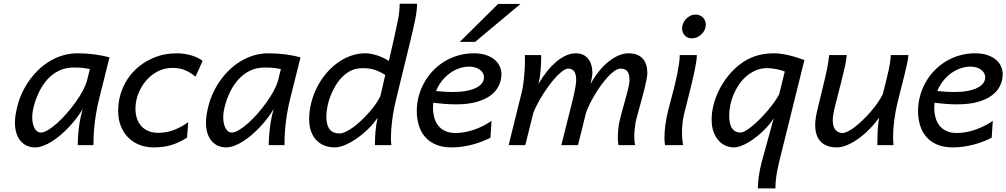

<svg xmlns="http://www.w3.org/2000/svg" viewBox="-20 -787 5457 1041"><path d="M467.3 -412.6Q456.1 -415 435.8 -418Q415.5 -420.9 378.9 -420.9Q335 -420.9 299.6 -403.6Q264.2 -386.2 237.3 -356.7Q210.4 -327.1 191.7 -288.1Q172.9 -249 162.1 -206.1Q154.8 -176.8 154.8 -150.9Q154.8 -133.3 158 -118.2Q161.1 -103 167.2 -92Q173.3 -81.1 181.9 -74.7Q190.4 -68.4 201.2 -68.4Q217.8 -68.4 241.2 -82.5Q264.6 -96.7 290.5 -119.9Q316.4 -143.1 342.5 -173.1Q368.7 -203.1 391.1 -234.6Q413.6 -266.1 429.7 -296.6Q445.8 -327.1 452.1 -351.6ZM401.4 0Q401.4 -16.6 402.6 -37.4Q403.8 -58.1 406 -79.6Q408.2 -101.1 411.4 -121.6Q414.6 -142.1 418.5 -157.7L428.2 -196.3Q414.6 -172.4 396 -147.9Q377.4 -123.5 355.7 -100.3Q334 -77.1 310.3 -56.6Q286.6 -36.1 262.5 -20.8Q238.3 -5.4 214.8 3.4Q191.4 12.2 170.9 12.2Q146.5 12.2 126.5 3.4Q106.4 -5.4 91.8 -22.5Q77.1 -39.6 69.1 -64.7Q61 -89.8 61 -122.1Q61 -139.6 63.7 -159.4Q66.4 -179.2 71.8 -201.2Q80.1 -238.8 96.2 -275.4Q112.3 -312 134.8 -345Q157.2 -377.9 186 -406Q214.8 -434.1 248.5 -454.6Q282.2 -475.1 320.6 -486.6Q358.9 -498 400.9 -498Q448.2 -498 493.4 -491.9Q538.6 -485.8 573.7 -476.1L518.1 -253.4Q506.8 -208 500.5 -168.9Q494.1 -129.9 491.2 -97.9Q488.3 -65.9 487.5 -41.3Q486.8 -16.6 486.8 0Z M994.1 -40.5Q972.2 -26.9 951.4 -17.1Q930.7 -7.3 908.9 -0.7Q887.2 5.9 863.5 9Q839.8 12.2 812.5 12.2Q771.5 12.2 736.6 -1.5Q701.7 -15.1 675.8 -40.8Q649.9 -66.4 635.3 -103.3Q620.6 -140.1 620.6 -186Q620.6 -251 644.8 -308.1Q668.9 -365.2 711.7 -407.2Q754.4 -449.2 812.5 -473.6Q870.6 -498 938 -498Q958.5 -498 979 -495.1Q999.5 -492.2 1017.8 -486.6Q1036.1 -481 1051.8 -473.4Q1067.4 -465.8 1078.6 -457L1040 -371.1Q1012.7 -394.5 982.9 -406.7Q953.1 -418.9 915 -418.9Q870.6 -418.9 833.7 -399.2Q796.9 -379.4 770.3 -347.7Q743.7 -315.9 729 -276.6Q714.4 -237.3 714.4 -198.2Q714.4 -167.5 722.9 -143.3Q731.4 -119.1 747.3 -102.1Q763.2 -85 785.9 -75.9Q808.6 -66.9 837.4 -66.9Q881.8 -66.9 921.6 -81.8Q961.4 -96.7 1000.5 -124.5Z M1502.9 -412.6Q1491.7 -415 1471.4 -418Q1451.2 -420.9 1414.6 -420.9Q1370.6 -420.9 1335.2 -403.6Q1299.8 -386.2 1272.9 -356.7Q1246.1 -327.1 1227.3 -288.1Q1208.5 -249 1197.8 -206.1Q1190.4 -176.8 1190.4 -150.9Q1190.4 -133.3 1193.6 -118.2Q1196.8 -103 1202.9 -92Q1209 -81.1 1217.5 -74.7Q1226.1 -68.4 1236.8 -68.4Q1253.4 -68.4 1276.9 -82.5Q1300.3 -96.7 1326.2 -119.9Q1352.1 -143.1 1378.2 -173.1Q1404.3 -203.1 1426.8 -234.6Q1449.2 -266.1 1465.3 -296.6Q1481.4 -327.1 1487.8 -351.6ZM1437 0Q1437 -16.6 1438.2 -37.4Q1439.5 -58.1 1441.7 -79.6Q1443.8 -101.1 1447 -121.6Q1450.2 -142.1 1454.1 -157.7L1463.9 -196.3Q1450.2 -172.4 1431.6 -147.9Q1413.1 -123.5 1391.4 -100.3Q1369.6 -77.1 1345.9 -56.6Q1322.3 -36.1 1298.1 -20.8Q1273.9 -5.4 1250.5 3.4Q1227.1 12.2 1206.5 12.2Q1182.1 12.2 1162.1 3.4Q1142.1 -5.4 1127.4 -22.5Q1112.8 -39.6 1104.7 -64.7Q1096.7 -89.8 1096.7 -122.1Q1096.7 -139.6 1099.4 -159.4Q1102.1 -179.2 1107.4 -201.2Q1115.7 -238.8 1131.8 -275.4Q1147.9 -312 1170.4 -345Q1192.9 -377.9 1221.7 -406Q1250.5 -434.1 1284.2 -454.6Q1317.9 -475.1 1356.2 -486.6Q1394.5 -498 1436.5 -498Q1483.9 -498 1529.1 -491.9Q1574.2 -485.8 1609.4 -476.1L1553.7 -253.4Q1542.5 -208 1536.1 -168.9Q1529.8 -129.9 1526.9 -97.9Q1523.9 -65.9 1523.2 -41.3Q1522.5 -16.6 1522.5 0Z M2068.8 -380.9Q2053.2 -390.1 2039.1 -397.2Q2024.9 -404.3 2010.5 -408.7Q1996.1 -413.1 1980.7 -415.3Q1965.3 -417.5 1946.8 -417.5Q1913.1 -417.5 1886.7 -405.8Q1860.4 -394 1836.9 -371.1Q1816.4 -350.6 1800.3 -324.2Q1784.2 -297.9 1772.7 -268.8Q1761.2 -239.7 1755.4 -210.2Q1749.5 -180.7 1749.5 -154.3Q1749.5 -109.9 1766.6 -86.7Q1783.7 -63.5 1822.3 -63.5Q1835.9 -63.5 1854.7 -72.5Q1873.5 -81.5 1894.8 -96.9Q1916 -112.3 1937.7 -132.8Q1959.5 -153.3 1979.5 -175.8Q1999.5 -198.2 2015.9 -221.4Q2032.2 -244.6 2042.5 -266.1ZM2241.2 -766.6Q2241.2 -731.4 2231.9 -685.1Q2222.7 -638.7 2207 -573.7L2128.9 -253.9Q2112.8 -187.5 2106.2 -134Q2099.6 -80.6 2099.6 -43.9Q2099.6 -30.3 2100.1 -19.3Q2100.6 -8.3 2102.1 0H2012.7Q2012.7 -34.2 2015.6 -71.5Q2018.6 -108.9 2027.3 -148.9Q2007.3 -118.7 1978.3 -89.8Q1949.2 -61 1917 -38.3Q1884.8 -15.6 1852.8 -1.7Q1820.8 12.2 1795.4 12.2Q1763.7 12.2 1737.8 1.7Q1711.9 -8.8 1693.8 -28.6Q1675.8 -48.3 1666 -76.7Q1656.2 -105 1656.2 -140.6Q1656.2 -185.1 1667 -227.8Q1677.7 -270.5 1696.5 -308.8Q1715.3 -347.2 1741.2 -379.9Q1767.1 -412.6 1797.9 -437Q1836.4 -467.8 1877.7 -482.9Q1918.9 -498 1959 -498Q1976.6 -498 1994.1 -494.6Q2011.7 -491.2 2028.6 -485.4Q2045.4 -479.5 2060.8 -471.9Q2076.2 -464.4 2088.4 -456.5L2115.2 -573.7Q2127.9 -629.9 2137.5 -677.2Q2147 -724.6 2147 -766.6Z M2524.4 -425.8Q2497.1 -425.8 2470 -416.5Q2442.9 -407.2 2418.9 -389.9Q2395 -372.6 2375.7 -348.1Q2356.4 -323.7 2344.2 -293.5Q2370.6 -290.5 2393.3 -289.3Q2416 -288.1 2436 -288.1Q2477.5 -288.1 2509 -294.2Q2540.5 -300.3 2561.5 -310.8Q2582.5 -321.3 2593.3 -335.9Q2604 -350.6 2604 -367.7Q2604 -380.4 2597.9 -391.1Q2591.8 -401.9 2581.3 -409.4Q2570.8 -417 2556.2 -421.4Q2541.5 -425.8 2524.4 -425.8ZM2639.2 -40.5Q2619.6 -30.3 2595.7 -20.8Q2571.8 -11.2 2544.7 -3.9Q2517.6 3.4 2488 7.8Q2458.5 12.2 2428.2 12.2Q2379.9 12.2 2344.2 -2.7Q2308.6 -17.6 2285.4 -43.9Q2262.2 -70.3 2251 -106.7Q2239.7 -143.1 2239.7 -185.5Q2239.7 -225.6 2250 -264.4Q2260.3 -303.2 2279.5 -338.1Q2298.8 -373 2326.4 -402.3Q2354 -431.6 2388.4 -452.9Q2422.9 -474.1 2463.6 -486.1Q2504.4 -498 2549.8 -498Q2588.9 -498 2617.2 -488Q2645.5 -478 2663.6 -461.9Q2681.6 -445.8 2690.2 -425.8Q2698.7 -405.8 2698.7 -386.2Q2698.7 -353 2684.8 -323Q2670.9 -293 2640.9 -270.3Q2610.8 -247.6 2564 -234.4Q2517.1 -221.2 2450.7 -221.2Q2397.9 -221.2 2329.1 -230Q2327.6 -217.3 2327.6 -205.1Q2327.6 -176.3 2334.2 -150.9Q2340.8 -125.5 2355.5 -106.7Q2370.1 -87.9 2393.3 -76.9Q2416.5 -65.9 2449.7 -65.9Q2474.1 -65.9 2500 -70.6Q2525.9 -75.2 2551 -84Q2576.2 -92.8 2600.3 -105Q2624.5 -117.2 2645 -131.8ZM2802.2 -765.6 2556.2 -560.1H2473.1L2680.7 -765.6Z M3333.5 0Q3332 -7.8 3330.8 -17.3Q3329.6 -26.9 3329.6 -37.6Q3329.6 -51.8 3330.6 -67.1Q3331.5 -82.5 3333.5 -99.1Q3335 -113.3 3340.1 -134.5Q3345.2 -155.8 3351.8 -180.2Q3358.4 -204.6 3365.7 -230.5Q3373 -256.3 3379.2 -279.5Q3385.3 -302.7 3389.2 -321.8Q3393.1 -340.8 3393.1 -351.6Q3393.1 -385.7 3381.1 -400.4Q3369.1 -415 3344.2 -415Q3330.1 -415 3312.7 -403.1Q3295.4 -391.1 3277.1 -371.6Q3258.8 -352.1 3240.2 -326.7Q3221.7 -301.3 3205.8 -274.7Q3189.9 -248 3177 -222.2Q3164.1 -196.3 3157.2 -175.3L3113.8 0H3023.4L3083 -237.3Q3087.4 -254.9 3091.3 -272.2Q3095.2 -289.6 3097.9 -304.7Q3100.6 -319.8 3102.3 -332Q3104 -344.2 3104 -351.6Q3104 -385.7 3092.8 -400.4Q3081.5 -415 3060.1 -415Q3048.8 -415 3033.7 -404.5Q3018.6 -394 3001 -376.2Q2983.4 -358.4 2965.1 -334.5Q2946.8 -310.5 2929.4 -283.9Q2912.1 -257.3 2897 -229.2Q2881.8 -201.2 2871.6 -175.3L2828.1 0H2737.8L2809.6 -290.5Q2813.5 -306.2 2816.4 -326.4Q2819.3 -346.7 2821.5 -369.4Q2823.7 -392.1 2825 -415.8Q2826.2 -439.5 2826.2 -461.4V-475.1Q2826.2 -481.9 2825.7 -488.3H2913.6Q2914.1 -484.4 2914.1 -479.5V-469.2Q2914.1 -454.6 2913.1 -436.3Q2912.1 -418 2910.4 -399.2Q2908.7 -380.4 2905.8 -362.8Q2902.8 -345.2 2899.4 -332Q2920.9 -368.7 2945.3 -399.2Q2969.7 -429.7 2995.6 -451.7Q3021.5 -473.6 3048.3 -485.8Q3075.2 -498 3101.6 -498Q3124 -498 3140.9 -490.2Q3157.7 -482.4 3168.9 -468.5Q3180.2 -454.6 3186 -434.6Q3191.9 -414.6 3191.9 -390.6Q3191.9 -386.7 3190.7 -378.7Q3189.5 -370.6 3188 -361.8Q3186.5 -353 3184.8 -344.7Q3183.1 -336.4 3182.6 -332Q3200.7 -366.2 3224.4 -396.5Q3248 -426.8 3274.9 -449.2Q3301.8 -471.7 3330.6 -484.9Q3359.4 -498 3387.2 -498Q3414.6 -498 3433.8 -490.2Q3453.1 -482.4 3465.6 -468.3Q3478 -454.1 3483.9 -434.3Q3489.7 -414.6 3489.7 -390.6Q3489.7 -377.4 3485.4 -355Q3481 -332.5 3474.4 -305.7Q3467.8 -278.8 3459.7 -249.8Q3451.7 -220.7 3444.6 -194.8Q3437.5 -168.9 3431.9 -147.9Q3426.3 -127 3424.8 -116.2Q3422.4 -97.7 3420.7 -81.3Q3418.9 -64.9 3418.9 -49.8Q3418.9 -36.1 3419.9 -23.7Q3420.9 -11.2 3423.8 0Z M3758.3 -488.3Q3758.3 -472.2 3754.2 -446.8Q3750 -421.4 3743.4 -391.1Q3736.8 -360.8 3728.8 -327.4Q3720.7 -293.9 3712.4 -261.7L3690.4 -174.3Q3683.6 -148.4 3680.7 -120.6Q3677.7 -92.8 3677.7 -66.4Q3677.7 -47.9 3679.4 -30.8Q3681.2 -13.7 3683.6 0H3585.9Q3582.5 -16.6 3582.5 -42.5Q3582.5 -73.7 3587.9 -112.5Q3593.3 -151.4 3603 -189.5L3622.1 -262.2Q3629.4 -290 3637.2 -320.8Q3645 -351.6 3651.1 -381.8Q3657.2 -412.1 3661.4 -439.7Q3665.5 -467.3 3665.5 -488.3ZM3678.2 -633.3Q3678.2 -647.5 3684.1 -660.9Q3689.9 -674.3 3700 -684.8Q3710 -695.3 3723.4 -701.7Q3736.8 -708 3752.4 -708Q3764.2 -708 3774.2 -703.6Q3784.2 -699.2 3791.5 -691.9Q3798.8 -684.6 3802.7 -674.6Q3806.6 -664.6 3806.6 -653.3Q3806.6 -638.7 3800.5 -625.2Q3794.4 -611.8 3783.9 -601.6Q3773.4 -591.3 3759.5 -585.2Q3745.6 -579.1 3730 -579.1Q3718.3 -579.1 3708.7 -583.5Q3699.2 -587.9 3692.4 -595.2Q3685.5 -602.5 3681.9 -612.3Q3678.2 -622.1 3678.2 -633.3Z M4234.9 -398.9Q4225.1 -403.3 4212.9 -406.7Q4200.7 -410.2 4188 -412.6Q4175.3 -415 4162.6 -416.3Q4149.9 -417.5 4138.7 -417.5Q4105 -417.5 4076.4 -404.8Q4047.9 -392.1 4023.9 -371.1Q4002.9 -352.5 3986.1 -327.6Q3969.2 -302.7 3957.5 -274.9Q3945.8 -247.1 3939.7 -218Q3933.6 -189 3933.6 -161.1Q3933.6 -112.8 3949.5 -90.6Q3965.3 -68.4 3994.6 -68.4Q4006.3 -68.4 4023.7 -78.6Q4041 -88.9 4061.3 -105.7Q4081.5 -122.6 4102.8 -144.3Q4124 -166 4143.6 -189Q4163.1 -211.9 4179 -234.6Q4194.8 -257.3 4204.6 -275.9ZM4088.9 234.4Q4088.9 222.2 4090.1 205.6Q4091.3 189 4094 169.9Q4096.7 150.9 4100.8 129.9Q4105 108.9 4110.8 87.9L4175.3 -146.5Q4166 -130.9 4151.4 -113Q4136.7 -95.2 4118.4 -77.6Q4100.1 -60.1 4079.3 -43.7Q4058.6 -27.3 4037.6 -14.9Q4016.6 -2.4 3996.1 4.9Q3975.6 12.2 3958 12.2Q3936 12.2 3914.8 3.2Q3893.6 -5.9 3876.5 -24.7Q3859.4 -43.5 3848.9 -71.8Q3838.4 -100.1 3838.4 -139.2Q3838.4 -179.2 3849.4 -220.7Q3860.4 -262.2 3879.9 -301Q3899.4 -339.8 3926.8 -374Q3954.1 -408.2 3987.3 -434.6Q4027.8 -466.8 4074 -482.4Q4120.1 -498 4175.3 -498Q4197.3 -498 4219.2 -494.6Q4241.2 -491.2 4262.2 -486.1Q4283.2 -481 4303.2 -474.4Q4323.2 -467.8 4341.3 -461.4L4204.6 90.3Q4194.8 130.4 4189.5 166Q4184.1 201.7 4184.1 234.4Z M4736.8 0Q4736.8 -36.1 4738.3 -72.5Q4739.7 -108.9 4746.6 -148.9Q4721.7 -114.7 4692.4 -85.2Q4663.1 -55.7 4632.8 -34.2Q4602.5 -12.7 4572.8 -0.2Q4543 12.2 4517.1 12.2Q4460.9 12.2 4430.4 -18.3Q4399.9 -48.8 4399.9 -109.9Q4399.9 -128.4 4403.1 -148.7Q4406.2 -168.9 4412.1 -192.9L4446.3 -334.5Q4451.7 -356.9 4456.1 -375.7Q4460.4 -394.5 4464.1 -412.4Q4467.8 -430.2 4470.5 -448.5Q4473.1 -466.8 4475.6 -488.3H4570.8Q4568.8 -460.9 4561.3 -426.5Q4553.7 -392.1 4541 -342.8Q4522 -268.6 4508.5 -215.1Q4495.1 -161.6 4495.1 -136.7Q4495.1 -100.1 4509.8 -83Q4524.4 -65.9 4548.8 -65.9Q4560.5 -65.9 4578.4 -75Q4596.2 -84 4616.5 -99.9Q4636.7 -115.7 4658.4 -136.5Q4680.2 -157.2 4700.2 -180.4Q4720.2 -203.6 4737.5 -228.3Q4754.9 -252.9 4766.1 -275.9Q4775.4 -313 4783 -342.8Q4790.5 -372.6 4796.1 -397.7Q4801.8 -422.9 4805.2 -444.8Q4808.6 -466.8 4810.1 -488.3H4905.3Q4903.8 -469.2 4897.9 -441.2Q4892.1 -413.1 4883.5 -378.7Q4875 -344.2 4864.7 -304.7Q4854.5 -265.1 4844.2 -222.2Q4834.5 -180.2 4828.4 -134Q4822.3 -87.9 4822.3 -48.8Q4822.3 -34.7 4822.8 -22.7Q4823.2 -10.7 4824.7 0Z M5242.2 -425.8Q5214.8 -425.8 5187.7 -416.5Q5160.6 -407.2 5136.7 -389.9Q5112.8 -372.6 5093.5 -348.1Q5074.2 -323.7 5062 -293.5Q5088.4 -290.5 5111.1 -289.3Q5133.8 -288.1 5153.8 -288.1Q5195.3 -288.1 5226.8 -294.2Q5258.3 -300.3 5279.3 -310.8Q5300.3 -321.3 5311 -335.9Q5321.8 -350.6 5321.8 -367.7Q5321.8 -380.4 5315.7 -391.1Q5309.6 -401.9 5299.1 -409.4Q5288.6 -417 5273.9 -421.4Q5259.3 -425.8 5242.2 -425.8ZM5356.9 -40.5Q5337.4 -30.3 5313.5 -20.8Q5289.6 -11.2 5262.5 -3.9Q5235.4 3.4 5205.8 7.8Q5176.3 12.2 5146 12.2Q5097.7 12.2 5062 -2.7Q5026.4 -17.6 5003.2 -43.9Q4980 -70.3 4968.8 -106.7Q4957.5 -143.1 4957.5 -185.5Q4957.5 -225.6 4967.8 -264.4Q4978 -303.2 4997.3 -338.1Q5016.6 -373 5044.2 -402.3Q5071.8 -431.6 5106.2 -452.9Q5140.6 -474.1 5181.4 -486.1Q5222.2 -498 5267.6 -498Q5306.6 -498 5335 -488Q5363.3 -478 5381.3 -461.9Q5399.4 -445.8 5408 -425.8Q5416.5 -405.8 5416.5 -386.2Q5416.5 -353 5402.6 -323Q5388.7 -293 5358.6 -270.3Q5328.6 -247.6 5281.7 -234.4Q5234.9 -221.2 5168.5 -221.2Q5115.7 -221.2 5046.9 -230Q5045.4 -217.3 5045.4 -205.1Q5045.4 -176.3 5052 -150.9Q5058.6 -125.5 5073.2 -106.7Q5087.9 -87.9 5111.1 -76.9Q5134.3 -65.9 5167.5 -65.9Q5191.9 -65.9 5217.8 -70.6Q5243.7 -75.2 5268.8 -84Q5293.9 -92.8 5318.1 -105Q5342.3 -117.2 5362.8 -131.8Z"/></svg>

Font: Andika New Basic
Style: Italic
Weight: 400
Italic angle: -14°
Designer: Victor Gaultney, Annie Olsen, Julie Remington, Don Collingsworth, Eric Hays
Foundry: SIL International
Version: Version 5.500